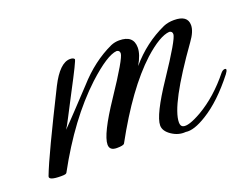

<svg xmlns="http://www.w3.org/2000/svg" viewBox="-61 -417 712 545"><g transform="rotate(-20 295.0 -144.5)"><path d="M421 10Q399 12 379 -1.5Q359 -15 359 -32Q359 -63 418 -151Q483 -248 483 -263Q483 -272 474 -273Q445 -271 396 -227Q321 -158 245 -19Q242 -14 222 -14Q200 -14 200 -32Q200 -63 259 -151Q324 -248 324 -263Q324 -272 315 -273Q286 -271 225 -215Q137 -133 63 3Q62 5 58.5 6Q55 7 46 7Q8 7 12 -5Q23 -34 50.5 -92Q78 -150 122 -238Q152 -297 183 -297Q193 -297 196 -292Q198 -289 154 -206Q133 -166 121 -142.5Q109 -119 104 -112Q121 -129 144.5 -154Q168 -179 199 -212Q248 -267 307 -294Q319 -299 332 -299Q375 -299 375 -262Q375 -241 358 -212Q404 -266 466 -294Q480 -300 498 -300Q539 -300 539 -270Q539 -251 520 -225Q412 -74 412 -22Q412 -11 419 -8Q434 -2 476 -26Q529 -57 574 -113Q580 -120 586 -120Q590 -120 590 -117Q590 -113 584 -105Q534 -41 485 -11Q445 14 421 10Z"/></g></svg>

Font: Ephesis
Style: Regular
Weight: 400
Designer: Robert E. Leuschke
Foundry: Robert E. Leuschke
Version: Version 1.010; ttfautohint (v1.8.3)